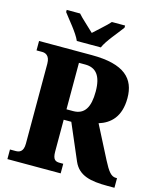

<svg xmlns="http://www.w3.org/2000/svg" viewBox="-134 -1026 933 1121"><g transform="rotate(15 333.0 -465.5)"><path d="M232 -771H377C396 -816 454 -880 481 -918V-931H401C382 -908 331 -865 304 -839C278 -865 228 -908 209 -931H128V-918C156 -880 213 -816 232 -771ZM19 0H341V-58H320C295 -58 277 -64 277 -115V-307H323L416 -90C449 -15 521 0 624 0H666V-58H659C630 -58 611 -83 580 -143L479 -340C547 -361 604 -411 604 -525C604 -642 536 -714 338 -714H19V-657H53C70 -657 100 -650 100 -598V-115C100 -64 74 -58 53 -58H19ZM317 -370H277V-651H315C380 -651 415 -610 415 -514C415 -419 386 -370 317 -370Z"/></g></svg>

Font: Noto Serif Armenian Condensed Black
Style: Regular
Weight: 900
Width: 3
Designer: Monotype Design Team
Foundry: Monotype Imaging Inc.
Version: Version 2.008